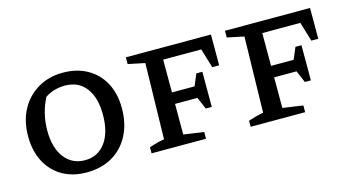

<svg xmlns="http://www.w3.org/2000/svg" viewBox="-66 -772 1843 1018"><g transform="rotate(-15 856.0 -263.0)"><path d="M306 9Q230 9 173.5 -23.5Q117 -56 85.5 -115.5Q54 -175 54 -256Q54 -340 88 -402.5Q122 -465 182 -500Q242 -535 318 -535Q395 -535 452.5 -502.5Q510 -470 541.5 -411Q573 -352 573 -272Q573 -188 540 -124.5Q507 -61 447 -26Q387 9 306 9ZM314 -56Q384 -56 425.5 -111.5Q467 -167 467 -265Q467 -360 426 -413Q385 -466 311 -466Q284 -466 256 -458.5Q228 -451 202 -434Q160 -352 160 -259Q160 -165 201.5 -110.5Q243 -56 314 -56Z M1130 -527V-358H1092L1060 -464H851V-284H975L1002 -348H1035V-155H1002L974 -221H851V-53L962 -37V0H663V-33Q683 -40 703.5 -45.5Q724 -51 746 -55L755 -471L663 -490V-527Z M1674 -527V-358H1636L1604 -464H1395V-284H1519L1546 -348H1579V-155H1546L1518 -221H1395V-53L1506 -37V0H1207V-33Q1227 -40 1247.5 -45.5Q1268 -51 1290 -55L1299 -471L1207 -490V-527Z"/></g></svg>

Font: Piazzolla SC Medium
Style: Regular
Weight: 500
Designer: Juan Pablo del Peral
Foundry: Huerta Tipografica
Version: Version 1.330